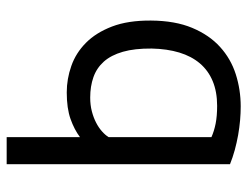

<svg xmlns="http://www.w3.org/2000/svg" viewBox="-106 -650 767 596"><g transform="rotate(-90 278.0 -352.5)"><path d="M149.9 -715.8V-488.3Q173.3 -505.9 206.3 -517.6Q239.3 -529.3 288.6 -529.3Q330.6 -529.3 370.8 -515.1Q411.1 -501 442.6 -469.7Q474.1 -438.5 493.2 -388.7Q512.2 -338.9 511.7 -268.1Q511.2 -192.9 489 -139.9Q466.8 -86.9 429.9 -53.5Q393.1 -20 345 -4.6Q296.9 10.7 245.1 10.7Q225.1 10.7 202.4 8.8Q179.7 6.8 156.2 2.7Q132.8 -1.5 109.6 -7.8Q86.4 -14.2 65.9 -22.5V-715.8ZM149.9 -80.1Q168.5 -71.8 191.9 -67.1Q215.3 -62.5 247.1 -62.5Q290.5 -62.5 323.5 -76.2Q356.4 -89.8 378.7 -116Q400.9 -142.1 412.4 -179.9Q423.8 -217.8 424.8 -265.6Q425.3 -318.4 414.8 -355Q404.3 -391.6 384.3 -414.1Q364.3 -436.5 335.9 -446.5Q307.6 -456.5 272.5 -456.5Q249.5 -456.5 230 -451.4Q210.4 -446.3 194.8 -438.2Q179.2 -430.2 167.7 -419.9Q156.2 -409.7 149.9 -399.4Z"/></g></svg>

Font: Arian AMU
Style: Regular
Weight: 400
Designer: Ruben Hakobyan (Tarumian)
Foundry: Ruben Hakobyan (Tarumian)
Version: Version 4.003